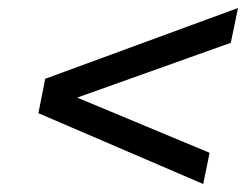

<svg xmlns="http://www.w3.org/2000/svg" viewBox="-20 -590 622 480"><path d="M575 -570 557 -483 173 -346 504 -208 488 -130 76 -307 93 -393Z"/></svg>

Font: Montserrat Medium
Style: Italic
Weight: 500
Italic angle: -11.3°
Designer: Julieta Ulanovsky
Foundry: Julieta Ulanovsky
Version: Version 9.000; ttfautohint (v1.8.4.7-5d5b)